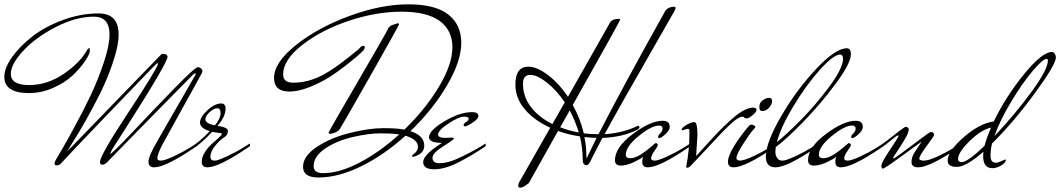

<svg xmlns="http://www.w3.org/2000/svg" viewBox="-263 -757 4898 887"><path d="M464 -25Q464 -15 480.5 -15Q497 -15 539 -34.5Q581 -54 613 -74L645 -94Q646 -92 646 -86Q646 -80 637 -76Q502 16 449 16Q423 16 423 -10Q423 -36 466 -109L642 -415Q642 -418 638.5 -418Q635 -418 625 -408.5Q615 -399 442.5 -223Q270 -47 240 -16Q223 4 210 4Q199 4 199 -9Q199 -39 330.5 -238.5Q462 -438 467 -462Q467 -465 464.5 -465Q462 -465 447.5 -450.5Q433 -436 240 -235Q47 -34 16 1Q8 7 -1.5 7Q-11 7 -11 -2Q-11 -9 -2 -24Q7 -39 23.5 -67Q40 -95 82.5 -173Q125 -251 157.5 -320Q190 -389 216.5 -468Q243 -547 243 -597Q243 -680 171 -680Q88 -680 -4.5 -632.5Q-97 -585 -155 -523Q-213 -461 -213 -416Q-213 -364 -128.5 -364Q-44 -364 32.5 -416.5Q109 -469 141 -529Q146 -535 149 -535Q152 -535 152 -521.5Q152 -508 130 -475Q108 -442 72.5 -408.5Q37 -375 -17.5 -351Q-72 -327 -129 -327Q-243 -327 -243 -402Q-243 -443 -207 -493.5Q-171 -544 -113 -589Q-55 -634 27.5 -664.5Q110 -695 192 -695Q285 -695 285 -598Q285 -548 260.5 -474Q236 -400 202 -330Q133 -193 72 -98L48 -59Q52 -61 146 -159Q457 -481 484 -508Q503 -508 507 -503Q511 -498 511 -496V-495Q511 -468 330 -184Q260 -75 254 -65L245 -45Q253 -45 348 -145.5Q443 -246 540.5 -346.5Q638 -447 652 -447Q658 -447 665 -441.5Q672 -436 672 -430Q672 -424 669 -418L490 -94Q464 -46 464 -25Z M624 -67Q620 -65 616.5 -65Q613 -65 613 -69Q613 -73 616 -76Q657 -99 706 -151Q661 -165 661 -190.5Q661 -216 695 -247.5Q729 -279 759 -279Q779 -279 779 -255Q779 -218 742 -176Q790 -168 790 -153Q790 -133 772.5 -122.5Q755 -112 732 -85Q709 -58 709 -31Q709 -25 713 -20Q717 -15 730 -15Q743 -15 785 -34.5Q827 -54 859 -74L891 -94Q892 -92 892 -86Q892 -80 883 -76Q748 16 695 16Q669 16 669 -10Q669 -31 683.5 -54Q698 -77 715.5 -92Q733 -107 747.5 -120.5Q762 -134 762 -138Q762 -142 749.5 -143Q737 -144 717 -148Q662 -89 624 -67ZM686 -206Q686 -186 730 -178Q756 -210 756 -233.5Q756 -257 741 -257Q726 -257 706 -239.5Q686 -222 686 -206Z M1697 -84Q1697 -45 1644 -32Q1641 -32 1641 -36Q1641 -40 1648 -45Q1668 -60 1668 -78Q1668 -113 1610 -130Q1513 -42 1407 10.5Q1301 63 1208 63Q1137 63 1137 13.5Q1137 -36 1201 -78.5Q1265 -121 1354 -143Q1443 -165 1508 -165Q1573 -165 1605 -158Q1703 -253 1765 -356.5Q1827 -460 1827 -538.5Q1827 -617 1768.5 -660Q1710 -703 1592 -703Q1474 -703 1347.5 -660.5Q1221 -618 1133 -549Q1045 -480 1045 -413Q1045 -375 1092 -375Q1159 -375 1224 -408.5Q1289 -442 1394 -530Q1407 -545 1413 -545Q1423 -545 1423 -538Q1423 -536 1416 -524Q1390 -498 1343 -461Q1296 -424 1256 -399Q1216 -374 1165.5 -354Q1115 -334 1074 -334Q1003 -334 1003 -397Q1003 -468 1104.5 -549Q1206 -630 1352 -683.5Q1498 -737 1623 -737Q1748 -737 1808 -690Q1868 -643 1868 -559Q1868 -475 1802.5 -363Q1737 -251 1633 -151Q1697 -131 1697 -84ZM1581 -136Q1548 -141 1494.5 -141Q1441 -141 1367 -124Q1293 -107 1239.5 -71Q1186 -35 1186 10Q1186 43 1229 43Q1305 43 1398.5 -6Q1492 -55 1581 -136ZM1581 -646Q1581 -641 1463 -433Q1345 -225 1310 -166Q1304 -153 1288 -146Q1272 -139 1263.5 -139Q1255 -139 1255 -143.5Q1255 -148 1325 -268Q1534 -626 1531 -627Q1537 -637 1551 -642L1576 -650Z M1779 -97Q1719 -97 1719 -123Q1719 -154 1790 -196.5Q1861 -239 1918 -239Q1947 -239 1947 -221Q1947 -211 1932 -199Q1917 -187 1903 -180Q1889 -173 1887 -173Q1881 -173 1879 -178Q1877 -185 1889.5 -192.5Q1902 -200 1902 -209Q1902 -218 1879.5 -218Q1857 -218 1809 -186.5Q1761 -155 1761 -135Q1761 -120 1796 -120Q1802 -120 1818 -121Q1834 -122 1834 -117Q1834 -112 1784.5 -81Q1735 -50 1735 -28Q1735 -3 1767.5 -3Q1800 -3 1841 -20Q1907 -49 1961 -82L1980 -94Q1981 -92 1981 -86Q1981 -80 1972 -76Q1919 -40 1856 -7.5Q1793 25 1742.5 25Q1692 25 1692 -8.5Q1692 -42 1779 -97Z M2684 -176Q2691 -176 2691 -169Q2691 -162 2680 -157Q2612 -123 2520 -120Q2472 -28 2471 -25.5Q2470 -23 2466.5 -15.5Q2463 -8 2460 -4Q2454 6 2447 6Q2429 6 2429 -19Q2429 -72 2416 -127Q2361 -135 2315 -152L2180 89L2159 104Q2147 110 2140 110Q2131 110 2131 100Q2131 94 2135 86L2279 -167Q2206 -200 2162 -251.5Q2118 -303 2118 -366Q2118 -449 2178 -449Q2217 -449 2267.5 -411Q2318 -373 2361 -310L2556 -654Q2567 -670 2595 -670Q2602 -670 2602 -665.5Q2602 -661 2383 -272Q2418 -209 2434 -141Q2463 -137 2502 -137Q2615 -357 2809 -704Q2820 -724 2850 -726Q2858 -726 2858 -720.5Q2858 -715 2851 -703Q2844 -691 2790 -596Q2594 -255 2530 -137Q2614 -142 2684 -176ZM2289 -184 2346 -284Q2308 -341 2263 -376Q2218 -411 2187 -411Q2153 -411 2153 -370Q2153 -311 2189.5 -263Q2226 -215 2289 -184ZM2325 -169Q2365 -153 2411 -145Q2394 -200 2369 -247Q2326 -171 2325 -169ZM2437 -124Q2446 -80 2446 -36L2447 -25Q2454 -41 2493 -120Q2475 -120 2437 -124Z M2783 -119Q2777 -119 2777 -126L2780 -133Q2798 -150 2798 -162Q2798 -177 2782 -177Q2747 -177 2687.5 -128.5Q2628 -80 2628 -42Q2628 -26 2649 -26Q2670 -26 2697.5 -43.5Q2725 -61 2744.5 -78.5Q2764 -96 2766 -96Q2776 -95 2776 -86Q2776 -82 2760.5 -60Q2745 -38 2745 -25Q2745 -15 2761.5 -15Q2778 -15 2820 -34.5Q2862 -54 2894 -74L2926 -94Q2927 -92 2927 -86Q2927 -80 2918 -76Q2783 16 2730 16Q2704 16 2704 -10Q2704 -21 2708 -33Q2701 -25 2666.5 -8.5Q2632 8 2605 8Q2578 8 2578 -17Q2578 -76 2660 -137.5Q2742 -199 2798 -199Q2831 -199 2831 -171Q2831 -155 2811 -137Q2791 -119 2783 -119Z M2913 -162 2888 -155Q2886 -155 2886 -158Q2886 -167 2908.5 -180Q2931 -193 2945 -193Q2959 -193 2959 -133L2953 -36Q2954 -37 3020 -109.5Q3086 -182 3134.5 -221Q3183 -260 3217 -260Q3232 -259 3232 -249.5Q3232 -240 3214 -225Q3196 -210 3186.5 -210Q3177 -210 3175 -214Q3173 -218 3165.5 -218Q3158 -218 3141.5 -207.5Q3125 -197 3100.5 -173Q3076 -149 3054 -125.5Q3032 -102 2993.5 -60.5Q2955 -19 2926 11Q2918 18 2912.5 18Q2907 18 2907 14Q2922 -63 2922 -138V-157Q2919 -162 2913 -162Z M3289 -305Q3304 -305 3304 -290Q3304 -275 3290 -259.5Q3276 -244 3259 -244Q3245 -244 3245 -263.5Q3245 -283 3261 -294Q3277 -305 3289 -305ZM3195 -173Q3200 -181 3209 -181Q3218 -181 3227 -172Q3227 -168 3214 -154Q3201 -140 3170 -91.5Q3139 -43 3139 -27Q3139 -17 3154 -15Q3174 -15 3216 -34.5Q3258 -54 3290 -74L3322 -94Q3323 -92 3323 -86Q3323 -80 3314 -76Q3179 16 3126 16Q3100 16 3100 -10Q3100 -36 3128.5 -82.5Q3157 -129 3195 -173Z M3320 16Q3275 16 3275 -33Q3275 -98 3345.5 -219.5Q3416 -341 3506.5 -437.5Q3597 -534 3649 -534Q3668 -534 3668 -507Q3668 -465 3597.5 -370Q3527 -275 3446 -192Q3365 -109 3321 -78Q3319 -62 3319 -56.5Q3319 -51 3320 -44Q3321 -37 3328 -26Q3335 -15 3351.5 -15Q3368 -15 3410 -34.5Q3452 -54 3484 -74L3516 -94Q3517 -92 3517 -86Q3517 -80 3508 -76Q3373 16 3320 16ZM3632 -483Q3631 -505 3619 -505Q3588 -505 3525 -435Q3462 -365 3403 -267.5Q3344 -170 3326 -100Q3368 -134 3434 -200Q3500 -266 3564 -351Q3628 -436 3632 -483Z M3675 -119Q3669 -119 3669 -126L3672 -133Q3690 -150 3690 -162Q3690 -177 3674 -177Q3639 -177 3579.5 -128.5Q3520 -80 3520 -42Q3520 -26 3541 -26Q3562 -26 3589.5 -43.5Q3617 -61 3636.5 -78.5Q3656 -96 3658 -96Q3668 -95 3668 -86Q3668 -82 3652.5 -60Q3637 -38 3637 -25Q3637 -15 3653.5 -15Q3670 -15 3712 -34.5Q3754 -54 3786 -74L3818 -94Q3819 -92 3819 -86Q3819 -80 3810 -76Q3675 16 3622 16Q3596 16 3596 -10Q3596 -21 3600 -33Q3593 -25 3558.5 -8.5Q3524 8 3497 8Q3470 8 3470 -17Q3470 -76 3552 -137.5Q3634 -199 3690 -199Q3723 -199 3723 -171Q3723 -155 3703 -137Q3683 -119 3675 -119Z M3789 -76Q3808 -87 3839 -111Q3915 -171 3920 -171Q3935 -171 3935 -158Q3935 -145 3919.5 -118Q3904 -91 3884.5 -62Q3865 -33 3862 -27Q3863 -26 3866.5 -26Q3870 -26 3906 -52.5Q3942 -79 3981 -108.5Q4020 -138 4027 -142.5Q4034 -147 4040 -147Q4052 -146 4052 -133Q4052 -128 4018 -82.5Q3984 -37 3984 -24Q3984 -15 4005.5 -15Q4027 -15 4069 -34.5Q4111 -54 4143 -74L4175 -94Q4176 -92 4176 -86Q4176 -80 4167 -76Q4032 16 3979 16Q3948 16 3948 -8Q3948 -31 3961.5 -52Q3975 -73 3985 -87.5Q3995 -102 3995 -103Q3949 -70 3886 -24Q3823 22 3815 22Q3809 22 3809 8Q3809 -6 3848.5 -65Q3888 -124 3888 -128Q3888 -132 3886 -132L3876 -127L3826 -87Q3821 -83 3807 -74Q3793 -65 3789.5 -65Q3786 -65 3786 -69.5Q3786 -74 3789 -76Z M4320 -94Q4313 -67 4313 -36Q4313 -5 4339 -5Q4346 -5 4362.5 -12.5Q4379 -20 4381.5 -20Q4384 -20 4384 -18Q4384 -6 4363 7Q4342 20 4321 20Q4279 20 4279 -36Q4279 -49 4280 -56Q4200 14 4157.5 14Q4115 14 4115 -15Q4115 -58 4188.5 -122.5Q4262 -187 4328 -196Q4385 -313 4468.5 -415Q4552 -517 4597 -517Q4605 -517 4610 -508.5Q4615 -500 4615 -492Q4615 -459 4517.5 -326Q4420 -193 4320 -94ZM4578 -477Q4578 -485 4572 -485Q4555 -485 4507.5 -429Q4460 -373 4408 -286.5Q4356 -200 4331 -128Q4424 -226 4501 -331Q4578 -436 4578 -477ZM4163 -23Q4163 -8 4180 -8Q4207 -8 4285 -83Q4298 -129 4316 -168Q4267 -156 4215 -104Q4163 -52 4163 -23Z"/></svg>

Font: Mr De Haviland
Style: Regular
Weight: 400
Designer: Alejandro Paul
Foundry: Alejandro Paul
Version: Version 1.000